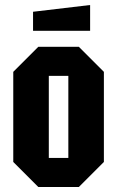

<svg xmlns="http://www.w3.org/2000/svg" viewBox="-20 -747 468 767"><path d="M33 -100V-460L133 -560H295L395 -460V-100L295 0H133ZM175 -116H253V-444H175ZM112 -624V-700L340 -727V-624Z"/></svg>

Font: Tektur Condensed SemiBold
Style: Regular
Weight: 600
Width: 3
Designer: Adam Jagosz
Foundry: Adam Jagosz
Version: Version 1.005;gftools[0.9.30]